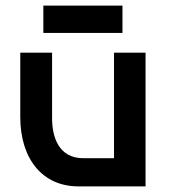

<svg xmlns="http://www.w3.org/2000/svg" viewBox="-20 -662 603 682"><path d="M134 -642V-545H415V-642ZM52 -475V-247C52 -96 132 0 258 0H497V-475H385V-100H276C188 -100 165 -176 165 -242V-475Z"/></svg>

Font: Mint Spirit
Style: Bold
Weight: 700
Designer: HARENDAL Hirwen
Foundry: Arkandis Digital Foundry.
Version: Version 1.004;FFEdit